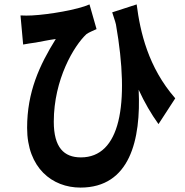

<svg xmlns="http://www.w3.org/2000/svg" viewBox="-20 -786 840 871"><path d="M609 -379C636 -320 666 -269 699 -223L775 -340C652 -481 616 -641 600 -766L489 -730C494 -712 502 -693 506 -675C570 -309 524 -72 347 -72C270 -72 224 -117 224 -234C224 -426 316 -579 372 -631C384 -640 406 -648 418 -654L386 -766C333 -742 202 -720 126 -716C111 -715 88 -715 73 -716L85 -584C103 -588 124 -590 142 -593C165 -597 202 -605 233 -609C159 -490 103 -369 103 -206C103 -24 217 65 345 65C569 65 620 -151 609 -379Z"/></svg>

Font: Glow Sans TC Compressed
Style: Bold
Weight: 700
Width: 2
Designer: Ryoko NISHIZUKA (kana, bopomofo & ideographs); Paul D. Hunt (Latin, Greek & Cyrillic); Sandoll Communications, Soo-young
Version: Version 0.93